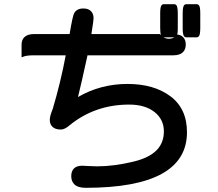

<svg xmlns="http://www.w3.org/2000/svg" viewBox="-20 -813 1040 917"><path d="M749 -645Q745.1 -654.8 745.1 -679.7V-749Q745.1 -765.6 746.8 -775.4Q748.5 -785.2 752.7 -789.1Q756.8 -793 761.7 -793H812.5Q817.4 -793 821.8 -789.1Q829.1 -781.2 829.1 -749V-679.7Q829.1 -662.6 827.9 -655.5Q826.7 -648.4 825.7 -645.5L828.1 -648.4Q837.4 -646 841.3 -644.5Q849.1 -641.1 854.5 -635.7Q867.2 -623 867.2 -600.6Q867.2 -577.1 854 -564Q838.9 -548.8 807.6 -548.8H397.9Q368.2 -412.6 352.5 -349.6Q460.4 -412.1 588.9 -412.1Q714.8 -412.1 793.5 -353.5Q873 -294.4 873 -181.6Q873 84 388.7 84Q352.1 84 334.5 66.9Q320.3 52.2 320.3 28.3Q320.3 4.4 333.3 -8.5Q346.2 -21.5 373 -21.5Q375.5 -21.5 402.6 -20Q429.7 -18.6 444.3 -18.6Q525.4 -18.6 619.1 -41.5Q691.4 -59.1 727.1 -94.7Q762.7 -130.4 762.7 -185.5Q762.7 -242.7 717.8 -278.1Q672.9 -313.5 596.7 -313.5Q434.1 -313.5 312.5 -214.8Q300.8 -204.6 290.5 -199.5Q280.3 -194.3 270.5 -194.3Q243.2 -194.3 230 -208Q217.8 -219.7 217.8 -241.2Q217.8 -258.3 231.9 -293Q270 -420.9 293.9 -548.8H143.6Q108.9 -548.8 94.7 -543.5L83 -539.1V-599.6Q83 -622.1 96.2 -635.3Q111.3 -650.4 143.6 -650.4H312.5Q326.7 -736.3 334 -749.5Q346.2 -772.5 377.9 -772.5Q401.9 -772.5 414.3 -760Q426.8 -747.6 426.8 -725.6V-725.1L424.8 -705.6L416.5 -650.4H744.1Q748 -646 749 -645ZM852.5 -749Q852.5 -763.7 853.3 -768.8Q854 -773.9 854.5 -775.4Q856 -785.2 860.1 -789.1Q864.3 -793 869.1 -793H919.9Q924.8 -793 929 -789.1Q933.1 -785.2 934.8 -775.4Q936.5 -765.6 936.5 -749V-679.7Q936.5 -662.6 934.6 -652.3Q932.1 -638.2 923.3 -635.3Q921.4 -634.8 919.9 -634.8H869.1Q864.3 -634.8 861.1 -637.9Q857.9 -641.1 856.4 -644.5Q855 -647.9 853.8 -655.3Q852.5 -662.6 852.5 -679.7ZM761.7 -634.8Q761.2 -634.8 761.2 -634.8Q772.5 -627.9 786.6 -627.9Q800.8 -627.9 812.5 -634.8Z"/></svg>

Font: YuPearl-SemiBold
Style: SemiBold
Weight: 600
Designer: Max Yao
Foundry: Max-Everyday
Version: Version 1.011; ttfautohint (v1.8.3)